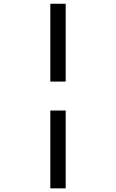

<svg xmlns="http://www.w3.org/2000/svg" viewBox="-20 -865 626 1036"><path d="M251.5 151.4V-268.6H334.5V151.4ZM251.5 -424.8V-844.7H334.5V-424.8Z"/></svg>

Font: Cascadia Mono PL SemiLight
Style: Italic
Weight: 350
Italic angle: -10°
Monospace: yes
Designer: Aaron Bell
Foundry: Saja Typeworks
Version: Version 2404.023; ttfautohint (v1.8.4)